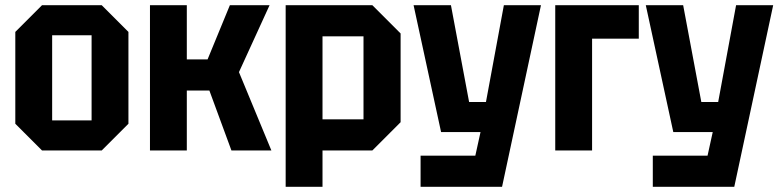

<svg xmlns="http://www.w3.org/2000/svg" viewBox="-20 -580 3011 740"><path d="M39 -103V-457L142 -560H372L475 -457V-103L372 0H142ZM181 -116H333V-444H181Z M558 0V-560H700V-351H780L866 -560H1019L901 -302L1026 0H872L787 -231H700V0Z M1081 140V-560H1415L1524 -451V-109L1415 0H1223V140ZM1381 -440H1223V-120H1381Z M1601 140V20H1812L1832 -71H1680L1574 -560H1718L1788 -187H1853L1922 -560H2065L1915 140Z M2120 0V-560H2442V-431H2262V0Z M2496 140V20H2707L2727 -71H2575L2469 -560H2613L2683 -187H2748L2817 -560H2960L2810 140Z"/></svg>

Font: Tektur SemiCondensed SemiBold
Style: Regular
Weight: 600
Width: 4
Designer: Adam Jagosz
Foundry: Adam Jagosz
Version: Version 1.005;gftools[0.9.30]